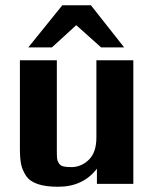

<svg xmlns="http://www.w3.org/2000/svg" viewBox="-20 -702 597 733"><path d="M88 -521 218 -682H327L454 -521H366L271 -606Q255 -591 222 -561Q189 -531 178 -521ZM56 -134V-472H197V-125Q197 -105 198 -96.5Q199 -88 204.5 -79Q210 -70 221 -67Q232 -64 252 -64Q290 -64 319 -92Q348 -120 348 -177V-472H489V0H350V-58Q297 11 202 11Q154 11 123.5 0.5Q93 -10 79 -31.5Q65 -53 60.5 -75.5Q56 -98 56 -134Z"/></svg>

Font: Coval
Style: Heavy
Weight: 900
Foundry: Context Ltd
Version: Version 001.000